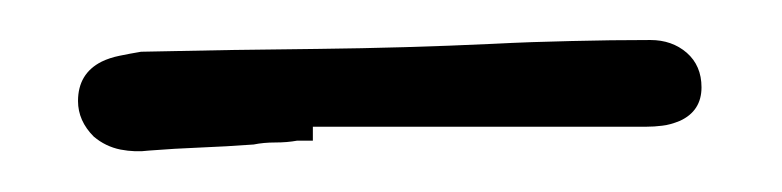

<svg xmlns="http://www.w3.org/2000/svg" viewBox="-20 -510 387 95"><path d="M18.6 -460Q18.6 -473.6 30.3 -479.5Q34.2 -481.4 39.1 -482.4Q43.9 -483.4 49.8 -484.4Q93.8 -485.4 137.2 -485.8Q180.7 -486.3 223.6 -488.3Q243.2 -489.3 262.7 -489.7Q282.2 -490.2 301.8 -490.2Q312.5 -490.2 319.8 -483.9Q327.1 -477.5 327.1 -466.8Q327.1 -455.1 316.4 -450.2Q311.5 -448.2 307.6 -447.8Q303.7 -447.3 299.8 -447.3H159.2H134.8V-440.4H127Q122.1 -439.5 116.2 -439.5Q110.4 -439.5 105.5 -438.5Q91.8 -437.5 79.1 -437Q66.4 -436.5 53.7 -435.5Q46.9 -434.6 39.6 -436Q32.2 -437.5 26.4 -442.4Q18.6 -450.2 18.6 -460Z"/></svg>

Font: Scriphy
Style: Regular
Weight: 400
Designer: Ala M. Lockhart
Foundry: Ala M. Lockhart
Version: Version 1.0 2021